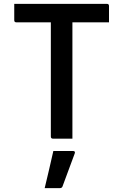

<svg xmlns="http://www.w3.org/2000/svg" viewBox="-20 -720 640 997"><path d="M356 0H255Q244 0 244 -11V-604H65Q54 -604 54 -615V-700H535Q546 -700 546 -689V-604H356ZM257 64H358Q373 64 368 77Q352 120 337 160.5Q322 201 305 247Q304 251 300.5 254Q297 257 290 257H212Q224 207 235.5 158Q247 109 257 64Z"/></svg>

Font: Recursive Mn Lnr St Med
Style: Regular
Weight: 500
Monospace: yes
Version: Version 1.079;hotconv 1.0.112;makeotfexe 2.5.65598; ttfautoh